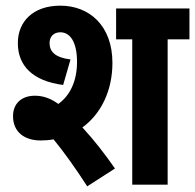

<svg xmlns="http://www.w3.org/2000/svg" viewBox="-20 -652 689 678"><path d="M123 -156C139 -156 154 -157 169 -160C206 -115 246 -59 288 6L386 -57C352 -106 311 -159 271 -202C337 -250 377 -332 377 -430C377 -562 295 -632 193 -632C96 -632 43 -575 43 -500C43 -420 95 -366 203 -352L229 -442C174 -449 155 -470 155 -500C155 -524 171 -538 193 -538C227 -538 252 -505 252 -433C252 -367 228 -315 186 -285C157 -306 130 -314 103 -314C56 -314 26 -286 26 -242C26 -183 70 -156 123 -156ZM572 -513H649V-622H390V-513H447V0H572Z"/></svg>

Font: Noto Sans Devanagari Condensed
Style: Bold
Weight: 700
Width: 3
Designer: Jelle Bosma - Monotype Design Team
Foundry: Monotype Imaging Inc.
Version: Version 2.004